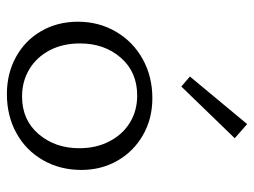

<svg xmlns="http://www.w3.org/2000/svg" viewBox="-110 -623 737 557"><g transform="rotate(90 258.5 -344.5)"><path d="M202 -527 340 -693 381 -657 231 -502ZM43 -202Q43 -263 72 -312.5Q101 -362 151.5 -390Q202 -418 265 -418Q324 -418 371.5 -391Q419 -364 446 -317Q473 -270 473 -212Q473 -150 444.5 -100.5Q416 -51 366 -23.5Q316 4 253 4Q193 4 145 -22.5Q97 -49 70 -96Q43 -143 43 -202ZM410 -206Q410 -255 390 -293.5Q370 -332 335.5 -353Q301 -374 257 -374Q189 -374 147.5 -326.5Q106 -279 106 -208Q106 -158 126 -120Q146 -82 181 -61Q216 -40 260 -40Q328 -40 369 -88Q410 -136 410 -206Z"/></g></svg>

Font: Isabella Sans
Style: Regular
Weight: 400
Designer: Original fonts by Christian Thalmann (Catharsis Fonts), Modifications by Cristiano Sobral
Version: Version 0.002;July 12, 2020;FontCreator 13.0.0.2655 64-bit; 